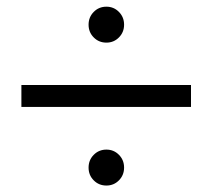

<svg xmlns="http://www.w3.org/2000/svg" viewBox="-20 -639 638 577"><path d="M44.3 -383.6H554V-317.6H44.3ZM246.2 -135.3Q246.2 -158.1 261.7 -173.7Q277.1 -189.4 299.8 -189.4Q322 -189.4 337.4 -173.8Q352.9 -158.1 352.9 -135.4Q352.9 -112.6 337.4 -97Q322 -81.4 299.8 -81.4Q277.1 -81.4 261.7 -97Q246.2 -112.5 246.2 -135.3ZM246.2 -564.7Q246.2 -587.6 261.7 -603.2Q277.1 -618.9 299.8 -618.9Q322 -618.9 337.4 -603.2Q352.9 -587.6 352.9 -564.8Q352.9 -542.1 337.4 -526.5Q322 -510.9 299.8 -510.9Q277.1 -510.9 261.7 -526.5Q246.2 -542 246.2 -564.7Z"/></svg>

Font: AF Albert Sans Medium
Style: Regular
Weight: 500
Designer: Andreas Rasmussen
Foundry: a.Foundry
Version: Version 1.300;Glyphs 3.2 (3231)